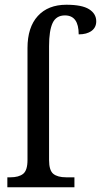

<svg xmlns="http://www.w3.org/2000/svg" viewBox="-20 -790 426 810"><path d="M11 -42H24Q59 -42 77.5 -56.5Q96 -71 96 -115V-587Q96 -675 139.5 -722.5Q183 -770 260 -770Q326 -770 356 -751Q386 -732 386 -700Q386 -674 366 -659.5Q346 -645 312 -645Q312 -725 254 -725Q217 -725 202 -693Q187 -661 187 -595V-115Q187 -71 205 -56.5Q223 -42 259 -42H294V0H11Z"/></svg>

Font: Noto Serif Narrow
Style: Regular
Weight: 400
Width: 4
Designer: Monotype Design Team
Foundry: Monotype Imaging Inc.
Version: Version 1.001